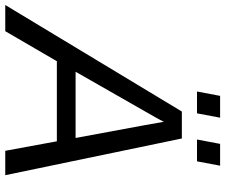

<svg xmlns="http://www.w3.org/2000/svg" viewBox="-126 -792 877 748"><g transform="rotate(90 313.0 -418.5)"><path d="M622 0H527L490 -201H178L61 0H-41L374 -688H479ZM427 -544 414 -618Q409 -607 396 -584L219 -274H477ZM568 -747H483L500 -837H585ZM381 -747H296L313 -837H398Z"/></g></svg>

Font: Libra Sans
Style: Italic
Weight: 400
Italic angle: -12°
Foundry: Context Ltd
Version: Version 1.002